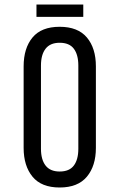

<svg xmlns="http://www.w3.org/2000/svg" viewBox="-20 -826 521 853"><path d="M350 -806H142V-751H350ZM245 -707C191 -707 150.8 -691.2 124.5 -659.5C98.2 -627.8 85 -585 85 -531V-169C85 -115.7 98.2 -73 124.5 -41C150.8 -9 191 7 245 7C299 7 339.3 -9 366 -41C392.7 -73 406 -115.7 406 -169V-531C406 -585 392.7 -627.8 366 -659.5C339.3 -691.2 299 -707 245 -707ZM245 -636C273.7 -636 294.7 -627.2 308 -609.5C321.3 -591.8 328 -567 328 -535V-165C328 -133 321.3 -108.2 308 -90.5C294.7 -72.8 273.7 -64 245 -64C217 -64 196.2 -72.8 182.5 -90.5C168.8 -108.2 162 -133 162 -165V-535C162 -567 168.8 -591.8 182.5 -609.5C196.2 -627.2 217 -636 245 -636Z"/></svg>

Font: Bebas Neue Regular two
Style: Regular2
Weight: 400
Designer: Ryoichi Tsunekawa & LGV (GE)
Foundry: Free Software Foundation, Inc.
Version: Version 1.003 August 13, 2016